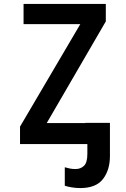

<svg xmlns="http://www.w3.org/2000/svg" viewBox="-20 -734 640 978"><path d="M82 0V-89L389 -611H100V-714H519V-625L218 -107H415V-108H540V61Q540 132 504.5 178Q469 224 389 224Q368 224 346 220.5Q324 217 310 212V118Q323 122 336 124.5Q349 127 365 127Q391 127 408 110.5Q425 94 425 49V0Z"/></svg>

Font: Noto Sans Mono SemiBold
Style: Regular
Weight: 600
Designer: Monotype Design Team
Foundry: Monotype Imaging Inc.
Version: Version 2.014; ttfautohint (v1.8.4.7-5d5b)